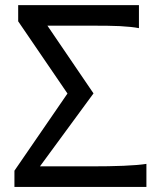

<svg xmlns="http://www.w3.org/2000/svg" viewBox="-20 -733 641 753"><path d="M136.7 -80.6H341.8Q372.6 -80.6 404.3 -81.1Q436 -81.5 464.4 -82.8Q492.7 -84 516.1 -85.9Q539.6 -87.9 554.2 -90.3V0H36.6V-63.5L244.6 -366.2L51.3 -649.4V-712.9H524.9V-622.6Q510.3 -625.5 491.7 -627.4Q473.1 -629.4 449.7 -630.6Q426.3 -631.8 397.2 -632.1Q368.2 -632.3 332 -632.3H166L346.7 -366.7Z"/></svg>

Font: Andika Basic
Style: Regular
Weight: 400
Designer: Annie Olsen & Victor Gaultney
Foundry: SIL International
Version: Version 1.000